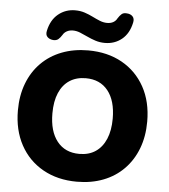

<svg xmlns="http://www.w3.org/2000/svg" viewBox="-61 -993 930 1059"><g transform="rotate(5 403.5 -463.5)"><path d="M404 11Q297 11 216 -34.5Q135 -80 90.5 -162Q46 -244 46 -353Q46 -435 71.5 -502Q97 -569 144.5 -617Q192 -665 258 -690.5Q324 -716 404 -716Q511 -716 591.5 -671Q672 -626 717 -544.5Q762 -463 762 -353Q762 -271 736.5 -204Q711 -137 663.5 -88.5Q616 -40 550 -14.5Q484 11 404 11ZM404 -143Q457 -143 494 -168Q531 -193 551 -240Q571 -287 571 -353Q571 -452 527 -507Q483 -562 404 -562Q352 -562 314.5 -537.5Q277 -513 257 -466.5Q237 -420 237 -353Q237 -254 281 -198.5Q325 -143 404 -143ZM206 -756Q185 -758 173.5 -770Q162 -782 167 -804Q180 -865 220 -897.5Q260 -930 313 -930Q342 -930 366 -922Q390 -914 412 -903Q434 -892 454 -884Q474 -876 494 -876Q514 -876 528 -884Q542 -892 549 -906Q559 -922 569.5 -931Q580 -940 598 -938Q619 -937 630.5 -924.5Q642 -912 637 -890Q624 -829 584.5 -797Q545 -765 491 -765Q463 -765 438.5 -773Q414 -781 392 -791.5Q370 -802 350 -810Q330 -818 310 -818Q291 -818 276.5 -810Q262 -802 255 -789Q245 -773 234.5 -764Q224 -755 206 -756Z"/></g></svg>

Font: Nunito ExtraLight Black
Style: Regular
Weight: 900
Version: Version 3.602